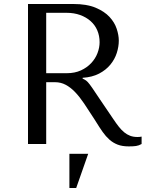

<svg xmlns="http://www.w3.org/2000/svg" viewBox="-20 -720 748 960"><path d="M120 -700V0H211V-309H255Q284 -309 308.5 -296Q333 -283 355.5 -259.5Q378 -236 400.5 -202.5Q423 -169 450 -127L462 -108Q478 -82 493.5 -60Q509 -38 527 -22Q545 -6 568 3Q591 12 624 12Q646 12 660 10Q674 8 688 0V-37Q683 -36 678 -35.5Q673 -35 668 -35Q647 -35 631 -41Q615 -47 601 -58.5Q587 -70 574 -86.5Q561 -103 547 -124Q505 -185 480.5 -222Q456 -259 441.5 -280Q427 -301 419 -309.5Q411 -318 403 -322L393 -327V-331Q441 -334 475.5 -352Q510 -370 532 -397Q554 -424 564 -455.5Q574 -487 574 -517Q574 -544 563.5 -576Q553 -608 527.5 -635.5Q502 -663 458 -681.5Q414 -700 347 -700ZM211 -656H312Q350 -656 380.5 -645Q411 -634 433 -614.5Q455 -595 466.5 -568Q478 -541 478 -509Q478 -482 467.5 -454.5Q457 -427 436 -404.5Q415 -382 384.5 -368Q354 -354 314 -354H211ZM421 49H327V220H361Z"/></svg>

Font: Tenor Sans
Style: Regular
Weight: 400
Designer: Denis Masharov
Foundry: Denis Masharov
Version: Version 1.1